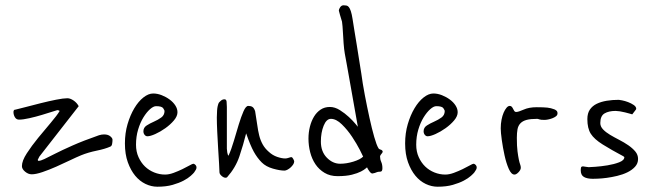

<svg xmlns="http://www.w3.org/2000/svg" viewBox="-20 -734 2482 727"><path d="M406 -205Q406 -197 404.5 -189Q403 -181 398 -179Q378 -170 346 -163.5Q314 -157 287 -146Q270 -139 245 -127Q220 -115 193 -103Q166 -91 141 -82.5Q116 -74 100 -74Q87 -74 75 -84Q63 -94 63 -105Q63 -125 81.5 -153.5Q100 -182 124.5 -212Q149 -242 172.5 -269.5Q196 -297 206 -314Q205 -314 203 -315.5Q201 -317 197 -317Q166 -307 139 -299Q116 -292 91.5 -286.5Q67 -281 52 -281Q42 -281 36.5 -290Q31 -299 31 -310Q31 -313 32.5 -316Q34 -319 39 -319Q52 -322 78.5 -329Q105 -336 135 -343.5Q165 -351 192.5 -356.5Q220 -362 235 -362Q246 -362 258.5 -353.5Q271 -345 278 -332L129 -141L123 -129Q123 -125 126 -125Q134 -125 148.5 -132Q163 -139 188.5 -152Q214 -165 254.5 -183Q295 -201 355 -222Q365 -225 374 -225Q389 -225 397.5 -218Q406 -211 406 -205Z M723 -105Q724 -103 724 -99Q724 -93 715 -81Q712 -77 702 -68Q692 -59 675 -50Q658 -41 633.5 -34Q609 -27 576 -27Q553 -27 531 -37.5Q509 -48 492 -68.5Q475 -89 464 -119.5Q453 -150 453 -191Q453 -230 463 -264Q473 -298 488.5 -324Q504 -350 523 -365Q542 -380 560 -380Q576 -380 592.5 -373.5Q609 -367 622.5 -357Q636 -347 644 -334.5Q652 -322 652 -309Q652 -294 638.5 -278Q625 -262 606 -248.5Q587 -235 568 -226.5Q549 -218 538 -218Q532 -218 527.5 -223.5Q523 -229 523 -237Q523 -251 535.5 -259Q548 -267 563 -273.5Q578 -280 590.5 -289Q603 -298 603 -314Q603 -316 598 -324Q593 -332 571 -332Q561 -332 548 -320.5Q535 -309 523 -289.5Q511 -270 503 -243.5Q495 -217 495 -186Q495 -160 504.5 -139Q514 -118 529 -103.5Q544 -89 564 -81Q584 -73 605 -73Q620 -73 637.5 -79.5Q655 -86 670.5 -93.5Q686 -101 697.5 -107.5Q709 -114 712 -114Q715 -114 718.5 -111Q722 -108 723 -105Z M1094 -123Q1094 -117 1090 -111Q1086 -105 1080.5 -100Q1075 -95 1068.5 -91.5Q1062 -88 1057 -88Q1040 -88 1013.5 -95.5Q987 -103 971 -119Q954 -136 941 -159.5Q928 -183 912 -229Q901 -185 886.5 -142Q872 -99 840 -63Q838 -61 834 -61Q827 -61 819 -68Q811 -75 811 -82Q811 -89 809.5 -114.5Q808 -140 806 -171.5Q804 -203 802.5 -235.5Q801 -268 801 -289Q801 -299 802 -315.5Q803 -332 808 -344Q809 -346 815.5 -352Q822 -358 830 -358Q837 -358 838 -349Q839 -340 839 -329V-171Q839 -166 840.5 -157Q842 -148 845 -144Q856 -168 865.5 -200.5Q875 -233 884 -262.5Q893 -292 902 -312.5Q911 -333 920 -333Q930 -333 936 -329Q942 -325 946 -313Q951 -284 954 -261.5Q957 -239 961.5 -221Q966 -203 974.5 -187.5Q983 -172 998 -159Q1012 -146 1029.5 -140Q1047 -134 1060 -134Q1066 -134 1073 -136.5Q1080 -139 1083 -139Q1087 -139 1090.5 -132Q1094 -125 1094 -123Z M1429 -161Q1429 -156 1424.5 -151.5Q1420 -147 1419 -142Q1419 -131 1423.5 -121Q1428 -111 1428 -97Q1428 -84 1420 -84Q1410 -84 1405.5 -81.5Q1401 -79 1390 -77Q1384 -77 1377 -88Q1373 -93 1370 -100Q1370 -101 1364.5 -96Q1359 -91 1346.5 -84.5Q1334 -78 1312.5 -72.5Q1291 -67 1258 -67Q1230 -67 1209 -79.5Q1188 -92 1174.5 -112Q1161 -132 1154.5 -157.5Q1148 -183 1148 -209Q1148 -233 1153.5 -254.5Q1159 -276 1169 -292.5Q1179 -309 1194 -319Q1209 -329 1229 -329Q1248 -329 1267 -317Q1286 -305 1301 -291Q1316 -277 1325.5 -265.5Q1335 -254 1335 -254Q1321 -332 1310 -395Q1305 -422 1300.5 -448.5Q1296 -475 1292 -496Q1288 -517 1285.5 -531.5Q1283 -546 1283 -549Q1282 -555 1281 -570.5Q1280 -586 1279 -603Q1278 -620 1277 -634Q1276 -648 1275 -652Q1272 -662 1267.5 -677Q1263 -692 1263 -694Q1263 -699 1268 -706.5Q1273 -714 1281 -714Q1287 -714 1292 -713Q1297 -712 1301 -707Q1305 -702 1308.5 -691.5Q1312 -681 1315 -662Q1316 -652 1321 -624Q1326 -596 1331 -563Q1336 -530 1341 -500Q1346 -470 1348 -456Q1353 -418 1361.5 -373.5Q1370 -329 1379 -288Q1388 -247 1397 -215.5Q1406 -184 1413 -173Q1415 -169 1421 -167.5Q1427 -166 1429 -161ZM1355 -141Q1354 -144 1342.5 -166.5Q1331 -189 1313.5 -215.5Q1296 -242 1274.5 -263Q1253 -284 1233 -284Q1216 -284 1205.5 -258Q1195 -232 1195 -198Q1195 -160 1217.5 -137Q1240 -114 1268 -114Q1292 -114 1318 -122Q1344 -130 1355 -141Z M1784 -105Q1785 -103 1785 -99Q1785 -93 1776 -81Q1773 -77 1763 -68Q1753 -59 1736 -50Q1719 -41 1694.5 -34Q1670 -27 1637 -27Q1614 -27 1592 -37.5Q1570 -48 1553 -68.5Q1536 -89 1525 -119.5Q1514 -150 1514 -191Q1514 -230 1524 -264Q1534 -298 1549.5 -324Q1565 -350 1584 -365Q1603 -380 1621 -380Q1637 -380 1653.5 -373.5Q1670 -367 1683.5 -357Q1697 -347 1705 -334.5Q1713 -322 1713 -309Q1713 -294 1699.5 -278Q1686 -262 1667 -248.5Q1648 -235 1629 -226.5Q1610 -218 1599 -218Q1593 -218 1588.5 -223.5Q1584 -229 1584 -237Q1584 -251 1596.5 -259Q1609 -267 1624 -273.5Q1639 -280 1651.5 -289Q1664 -298 1664 -314Q1664 -316 1659 -324Q1654 -332 1632 -332Q1622 -332 1609 -320.5Q1596 -309 1584 -289.5Q1572 -270 1564 -243.5Q1556 -217 1556 -186Q1556 -160 1565.5 -139Q1575 -118 1590 -103.5Q1605 -89 1625 -81Q1645 -73 1666 -73Q1681 -73 1698.5 -79.5Q1716 -86 1731.5 -93.5Q1747 -101 1758.5 -107.5Q1770 -114 1773 -114Q1776 -114 1779.5 -111Q1783 -108 1784 -105Z M2091 -305Q2091 -298 2085 -293.5Q2079 -289 2071 -286Q2063 -283 2055 -281.5Q2047 -280 2042 -280Q2027 -280 2022 -282Q2017 -284 2014 -284Q1989 -284 1974 -280Q1959 -276 1950.5 -267Q1942 -258 1939.5 -244.5Q1937 -231 1937 -212Q1937 -180 1939.5 -161Q1942 -142 1944.5 -130Q1947 -118 1949.5 -111.5Q1952 -105 1952 -99Q1952 -91 1943.5 -82Q1935 -73 1928 -73Q1916 -73 1906.5 -94.5Q1897 -116 1890.5 -145.5Q1884 -175 1880 -204Q1876 -233 1876 -248Q1876 -265 1879 -280.5Q1882 -296 1887 -307.5Q1892 -319 1898 -326Q1904 -333 1910 -333Q1915 -333 1918 -329.5Q1921 -326 1923 -321.5Q1925 -317 1927.5 -313.5Q1930 -310 1934 -310Q1943 -310 1963 -319Q1983 -328 2012 -328Q2039 -328 2052.5 -326.5Q2066 -325 2079 -320Q2082 -319 2086.5 -315.5Q2091 -312 2091 -305Z M2396 -132Q2396 -115 2384.5 -102.5Q2373 -90 2355.5 -81.5Q2338 -73 2317 -68Q2296 -63 2277 -60.5Q2258 -58 2243.5 -57.5Q2229 -57 2225 -57Q2203 -57 2191 -64Q2179 -71 2179 -89Q2179 -95 2180 -99.5Q2181 -104 2188 -104Q2191 -104 2198 -102.5Q2205 -101 2209 -101Q2213 -101 2234.5 -102.5Q2256 -104 2280.5 -108Q2305 -112 2324.5 -119.5Q2344 -127 2344 -139Q2344 -141 2323.5 -151.5Q2303 -162 2262 -187Q2230 -207 2217 -227.5Q2204 -248 2204 -283Q2204 -305 2213.5 -319Q2223 -333 2239.5 -341Q2256 -349 2277.5 -352.5Q2299 -356 2323 -356Q2325 -356 2335.5 -354Q2346 -352 2358 -347.5Q2370 -343 2379.5 -336.5Q2389 -330 2389 -322Q2389 -320 2385.5 -316Q2382 -312 2374 -301Q2371 -302 2363.5 -304Q2356 -306 2346.5 -308.5Q2337 -311 2327 -312.5Q2317 -314 2311 -314Q2285 -314 2269 -304.5Q2253 -295 2253 -268Q2253 -255 2263.5 -244Q2274 -233 2290 -223.5Q2306 -214 2324.5 -204.5Q2343 -195 2359 -184Q2375 -173 2385.5 -160.5Q2396 -148 2396 -132Z"/></svg>

Font: Reenie Beanie
Style: Regular
Weight: 500
Designer: James Grieshaber
Foundry: James Grieshaber
Version: Version 1.000